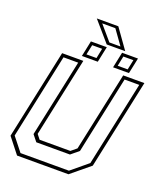

<svg xmlns="http://www.w3.org/2000/svg" viewBox="-173 -1092 1026 1204"><g transform="rotate(20 340.5 -489.5)"><path d="M86 0 5 -103 132 -700H273.5L161 -172L185 -141.5H390L427 -172L539.5 -700H681L554 -103L429 0ZM101 -22H424L534 -113L654.5 -678.5H556.5L447 -162L395.5 -119.5H171L137 -162L247 -678.5H149L29 -113ZM462.5 -726 484.5 -831H590.5L568.5 -726ZM254.5 -726 276.5 -831H382.5L360.5 -726ZM278 -745H345L358.5 -811.5H292ZM486.5 -745H553L567 -811.5H500ZM499.5 -847H376L262 -979H405.5ZM461.5 -864.5 392 -961.5H304.5L387.5 -864.5Z"/></g></svg>

Font: Tourney ExtraLight
Style: Italic
Weight: 250
Italic angle: -12°
Version: Version 1.015